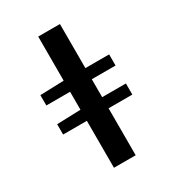

<svg xmlns="http://www.w3.org/2000/svg" viewBox="-208 -818 1017 1121"><g transform="rotate(-30 300.0 -257.5)"><path d="M226.8 184.1V-700.5H373.2V184.1ZM66.7 -328.3V-397.9L229.4 -403.3H533.3V-328.3ZM66.7 -132.4V-201.9L229.4 -207.3H533.3V-132.4Z"/></g></svg>

Font: Source Code Pro ExtraLight
Style: Regular
Weight: 200
Monospace: yes
Designer: Paul D. Hunt, Teo Tuominen
Foundry: Adobe
Version: Version 1.026;hotconv 1.1.0;makeotfexe 2.6.0